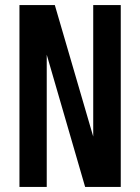

<svg xmlns="http://www.w3.org/2000/svg" viewBox="-20 -740 554 760"><path d="M57 0V-720H197L376 -107L349 -105V-720H458V0H317L139 -613L165 -615V0Z"/></svg>

Font: Instrument Sans Condensed SemiBold
Style: Regular
Weight: 600
Width: 3
Designer: Rodrigo Fuenzalida
Foundry: fragTYPE
Version: Version 1.000;gftools[0.9.28]